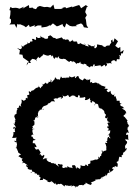

<svg xmlns="http://www.w3.org/2000/svg" viewBox="-20 -800 605 838"><path d="M47 -766 33 -765 26 -770 21 -756 26 -754 25 -736 22 -720 28 -715V-702L21 -692L19 -693L44 -694L52 -678L56 -696L61 -693L68 -694L85 -687L93 -681L106 -692L110 -682L133 -690L130 -682L145 -689H161V-680L182 -683L193 -687V-690L200 -688L211 -698L228 -685L235 -687L253 -695L255 -687L263 -680L269 -698L285 -687L295 -685L317 -686L310 -690L334 -698L342 -691L346 -681L365 -678L358 -690L355 -714L352 -722L359 -734L352 -747L353 -752L359 -770L365 -769L355 -778L334 -764L328 -775L325 -778L315 -775L294 -768L296 -772L269 -764L265 -769L253 -766V-763L245 -761H218L213 -780L200 -767L186 -770L173 -769L154 -774L144 -770L137 -760L126 -763L122 -767L108 -765L106 -778L78 -762L85 -771L65 -762C60 -764 54 -766 47 -766ZM190 -638C192 -630 181 -629 173 -632C177 -637 160 -633 157 -645C155 -635 162 -636 149 -634C149 -634 146 -633 138 -639C138 -639 136 -637 138 -629C128 -618 137 -633 119 -630C122 -625 126 -615 113 -620C118 -621 110 -618 110 -613C106 -609 100 -611 97 -619C103 -604 102 -612 80 -599C90 -608 88 -593 73 -598C85 -594 74 -599 73 -604C78 -586 75 -590 68 -585L54 -591L67 -580L64 -563L78 -561L81 -548L100 -535L106 -530L96 -514L99 -527C108 -523 122 -525 110 -532C117 -541 119 -537 118 -542C121 -545 139 -541 141 -533C130 -535 147 -549 147 -553C152 -542 156 -548 161 -557C156 -544 149 -543 165 -558C158 -560 171 -553 167 -563C175 -563 188 -552 197 -560C181 -556 202 -563 206 -559C194 -558 212 -548 209 -561C216 -546 209 -549 220 -543C219 -554 229 -551 232 -541C229 -546 228 -549 239 -555C233 -548 240 -542 254 -542C253 -546 260 -552 249 -542C265 -548 271 -533 263 -550C260 -544 274 -534 283 -529C288 -541 292 -544 283 -533C296 -536 289 -532 297 -528C293 -536 306 -533 314 -520C307 -524 309 -518 321 -526C311 -535 322 -514 330 -531C337 -513 324 -527 341 -520C346 -516 336 -510 347 -523C353 -516 354 -524 357 -518C360 -508 355 -519 371 -506C378 -509 370 -513 386 -510C386 -510 385 -521 393 -519C393 -502 401 -512 386 -512C399 -511 410 -514 416 -515C410 -518 421 -508 423 -522C414 -506 425 -507 435 -518C437 -514 440 -518 439 -509C447 -518 451 -510 443 -530C448 -515 458 -531 468 -521C461 -533 470 -524 464 -530C471 -534 469 -538 481 -537C478 -543 479 -535 487 -531C494 -544 487 -543 491 -542C504 -541 502 -538 502 -551C506 -551 497 -562 499 -560C503 -559 510 -551 508 -567H516L520 -582L506 -572L505 -595L496 -590L483 -600L495 -620L480 -633L476 -619C479 -616 465 -617 473 -627C459 -623 466 -619 466 -614C455 -601 461 -605 459 -603C458 -598 445 -606 439 -594C443 -594 435 -595 428 -599C420 -605 434 -600 429 -603C421 -601 412 -606 403 -606C406 -590 397 -594 399 -591C394 -587 389 -589 392 -604C396 -602 390 -587 392 -594C390 -604 376 -594 378 -600C376 -601 379 -598 362 -607C362 -607 370 -595 366 -597C349 -604 357 -594 348 -612C358 -601 351 -598 352 -601C350 -609 345 -600 330 -613C333 -607 321 -611 326 -607C315 -609 312 -618 318 -611C317 -619 314 -618 315 -619C301 -620 302 -613 297 -628C297 -618 298 -628 287 -618C275 -624 274 -619 282 -622C276 -635 265 -621 261 -629C265 -633 251 -627 256 -626C253 -641 237 -638 248 -634C240 -637 226 -626 222 -632C228 -641 223 -631 222 -634C207 -634 214 -638 198 -647C196 -639 185 -644 190 -642ZM292 -381C290 -384 305 -384 307 -381C297 -390 312 -372 320 -376C321 -389 327 -387 329 -377C330 -381 329 -373 325 -374C333 -373 348 -374 349 -377C349 -377 356 -375 351 -367C348 -364 355 -358 373 -372V-363C375 -359 384 -363 373 -356C384 -345 384 -360 380 -360C402 -353 397 -344 391 -339C393 -352 410 -348 409 -340C413 -328 403 -326 411 -335C415 -325 412 -329 425 -325C430 -317 428 -322 428 -322C433 -318 436 -314 435 -313C435 -313 436 -301 442 -301C444 -293 435 -291 440 -286C444 -282 444 -281 454 -292C452 -291 445 -279 448 -277C449 -267 451 -272 461 -265C445 -269 448 -255 454 -259C445 -259 463 -245 447 -248C450 -233 463 -245 449 -229C457 -233 455 -227 461 -232C461 -215 460 -222 448 -206C466 -222 448 -207 463 -197C451 -195 460 -206 451 -201C444 -187 454 -187 443 -183C445 -186 444 -179 455 -168C453 -179 449 -174 438 -177C451 -155 434 -153 450 -165C439 -157 447 -149 443 -143C435 -143 429 -138 426 -134C420 -149 429 -145 428 -136C427 -132 420 -130 422 -120C411 -118 422 -114 412 -112C418 -108 401 -109 412 -117C412 -111 409 -100 394 -104C393 -97 387 -99 398 -104C391 -103 380 -96 376 -100C372 -87 374 -87 374 -97C379 -78 363 -90 364 -79C371 -76 357 -77 363 -74C354 -85 354 -84 351 -76C335 -75 337 -77 332 -80C331 -71 333 -65 327 -63C327 -63 311 -78 315 -62C305 -74 316 -69 306 -79C291 -79 293 -79 298 -64C297 -71 279 -66 279 -73C271 -67 270 -74 277 -74C274 -63 266 -74 261 -67C247 -64 252 -79 255 -80C246 -82 251 -84 244 -82C228 -88 231 -83 238 -72C220 -85 225 -81 222 -86C207 -86 217 -81 214 -89C206 -85 199 -90 203 -92C190 -91 183 -103 183 -103C186 -104 181 -107 191 -112C179 -101 187 -116 167 -104C166 -108 179 -123 172 -122C170 -130 169 -117 163 -120C152 -126 167 -127 152 -126C164 -145 159 -130 157 -135C150 -149 144 -150 148 -151C137 -143 135 -148 130 -160C143 -153 142 -161 129 -177C133 -170 143 -176 123 -175C122 -185 127 -192 129 -186C127 -186 133 -191 136 -192C118 -191 128 -207 116 -204C116 -204 118 -218 126 -210C120 -226 122 -229 121 -230C123 -227 119 -242 131 -237C126 -234 115 -239 124 -242C120 -251 121 -248 121 -248C134 -258 130 -253 130 -275C128 -264 132 -270 125 -274C139 -274 126 -291 144 -289C130 -281 145 -287 149 -290C137 -291 137 -298 146 -293C146 -312 143 -298 149 -315C154 -319 163 -312 146 -322C150 -314 169 -330 172 -320C168 -331 175 -322 162 -324C168 -342 179 -336 186 -343C170 -342 180 -339 192 -344C182 -338 188 -346 191 -349C196 -347 206 -358 209 -363C194 -353 216 -363 219 -354C218 -360 218 -363 213 -368C226 -370 220 -374 230 -369C224 -366 236 -374 236 -374C246 -376 253 -379 244 -367C261 -377 255 -376 252 -388C253 -384 260 -372 277 -386C277 -386 278 -378 290 -382C274 -388 280 -381 283 -376ZM292 11C289 15 290 15 301 10C313 16 314 19 307 17C309 11 329 17 318 15C332 2 322 10 338 7C340 4 338 16 350 3C350 3 355 8 353 -4C358 5 357 -1 355 -3C369 8 377 5 375 8C386 0 377 -5 374 -3C384 -6 392 -9 397 -13C402 -12 398 -19 395 -10C397 -24 400 -11 409 -19C405 -18 417 -12 425 -28C427 -33 429 -18 424 -22C439 -39 440 -25 441 -38C443 -38 446 -36 442 -29C457 -50 441 -41 462 -48C464 -51 452 -42 457 -60C460 -46 461 -64 458 -49C476 -52 480 -69 470 -62C468 -70 480 -78 485 -63C479 -75 476 -79 492 -71C495 -81 495 -87 489 -91C488 -97 502 -94 495 -102V-95C499 -101 498 -109 501 -116C520 -111 508 -115 511 -124C509 -115 525 -136 518 -127C514 -139 518 -126 531 -147C527 -132 529 -139 534 -154C518 -145 533 -160 523 -158C529 -156 524 -168 527 -164C528 -170 539 -175 533 -184C529 -187 531 -178 527 -194C538 -187 536 -195 541 -188C540 -192 539 -196 539 -211C539 -218 539 -208 530 -212C533 -228 538 -220 544 -220C536 -227 544 -234 531 -238C543 -232 532 -245 539 -244C541 -248 546 -258 543 -250C542 -257 531 -266 536 -262C543 -264 528 -266 537 -273C534 -275 529 -289 522 -285C530 -282 529 -287 519 -293C520 -302 529 -296 528 -309C531 -298 533 -310 527 -316C518 -326 528 -314 513 -327C509 -323 511 -331 522 -327C522 -331 511 -334 518 -334C502 -337 500 -347 513 -347C497 -348 504 -360 502 -360C504 -361 493 -360 486 -360C493 -358 487 -369 490 -363C482 -383 486 -381 484 -380C474 -373 478 -392 483 -391C466 -380 475 -384 475 -384C460 -392 465 -397 462 -404C453 -394 450 -397 445 -406C456 -412 451 -413 435 -413C444 -422 432 -407 441 -421C434 -422 428 -428 422 -423C436 -428 420 -422 417 -433C415 -422 420 -430 410 -437C405 -426 405 -438 408 -437C392 -442 391 -439 397 -440C382 -435 379 -437 383 -443C383 -443 371 -438 374 -440C374 -440 372 -442 374 -455C359 -444 356 -463 362 -448C346 -465 340 -454 352 -451C347 -462 345 -453 341 -449C321 -457 324 -464 323 -467C315 -470 316 -466 305 -453C319 -461 301 -457 309 -466C303 -470 295 -455 283 -468C279 -455 288 -464 271 -461C269 -464 279 -459 268 -461C269 -458 259 -466 268 -456C257 -469 255 -450 246 -467C246 -462 240 -456 242 -452C227 -458 233 -447 221 -463C220 -457 213 -461 222 -456C221 -460 207 -440 204 -440C204 -456 207 -448 200 -453C205 -443 196 -440 193 -444C192 -433 181 -432 180 -440C177 -438 168 -426 163 -434C159 -436 165 -430 167 -435C168 -417 163 -430 157 -414C146 -429 147 -423 148 -427C151 -413 141 -423 131 -410C130 -410 136 -415 121 -402C127 -410 123 -405 116 -403C113 -391 125 -395 106 -402C103 -390 117 -389 99 -384C99 -384 95 -387 102 -374C104 -369 96 -368 103 -376C84 -367 94 -370 93 -366C78 -354 84 -365 73 -365C79 -352 69 -345 74 -346C72 -350 68 -344 73 -333C61 -347 65 -336 59 -324C63 -336 74 -332 54 -327C53 -322 66 -322 56 -323C48 -312 57 -300 50 -312C55 -307 55 -304 44 -299C44 -299 43 -291 42 -291C44 -287 45 -286 48 -276C37 -268 52 -274 46 -268C40 -257 49 -253 37 -263C52 -244 52 -244 38 -237C38 -251 45 -246 45 -243C44 -229 44 -222 50 -224C34 -225 32 -214 45 -219C34 -217 42 -209 32 -199C43 -196 52 -201 53 -199C53 -198 49 -198 51 -182C41 -192 38 -180 54 -178C50 -171 58 -177 52 -160C53 -158 56 -161 44 -152C58 -159 45 -159 55 -149C59 -144 48 -150 59 -141C56 -135 61 -133 72 -126C55 -119 64 -114 59 -119C65 -116 80 -107 67 -112C81 -106 81 -110 75 -103C76 -91 88 -98 75 -87C94 -94 79 -87 87 -89C93 -83 92 -86 103 -77C92 -80 101 -80 95 -80C93 -66 104 -76 101 -63C111 -58 122 -56 111 -66C122 -55 126 -48 112 -45C117 -50 129 -57 137 -39C128 -50 126 -42 131 -45C133 -47 151 -38 138 -35C154 -41 158 -32 148 -34C156 -21 161 -32 153 -14C175 -15 165 -13 168 -26C166 -15 171 -25 188 -9C185 -16 194 -17 186 -9C187 -7 200 0 204 -11C202 1 208 -5 203 -11C219 1 220 9 222 -4C222 -4 221 12 234 3C237 0 236 7 246 2C237 -2 247 0 258 11C245 0 261 14 263 14C260 3 273 10 271 12C272 2 273 21 272 9C289 16 292 4 296 14Z"/></svg>

Font: Charger Distortion
Style: 1
Weight: 400
Designer: Jasper
Foundry: Cannot Into Space Fonts
Version: Version 0.98